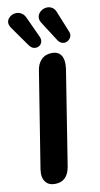

<svg xmlns="http://www.w3.org/2000/svg" viewBox="-101 -964 529 1017"><g transform="rotate(-10 163.0 -456.0)"><path d="M45 -60Q45 -67 47 -83L129 -596Q134 -634 156 -656Q178 -678 214 -678Q244 -678 259 -659.5Q274 -641 274 -608Q274 -600 272 -582L191 -71Q178 8 109 8Q78 8 61.5 -10.5Q45 -29 45 -60ZM177 -872Q177 -892 193.5 -906Q210 -920 231 -920Q246 -920 258.5 -911.5Q271 -903 277 -886L323 -773Q326 -766 326 -758Q326 -743 314 -731.5Q302 -720 287 -720Q267 -720 254 -739L186 -845Q177 -859 177 -872ZM13 -875Q13 -893 28.5 -906Q44 -919 64 -919Q79 -919 92 -911Q105 -903 113 -886L165 -773Q169 -765 169 -755Q169 -740 158.5 -730Q148 -720 133 -720Q113 -720 99 -740L24 -846Q13 -862 13 -875Z"/></g></svg>

Font: SN Pro Bold
Style: Bold Italic
Weight: 700
Italic angle: -9°
Designer: Tobias Whetton
Foundry: Supernotes
Version: Version 1.003